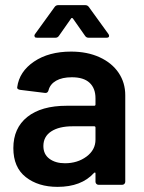

<svg xmlns="http://www.w3.org/2000/svg" viewBox="-20 -720 562 748"><path d="M257 -519Q320 -519 368 -497Q416 -475 442 -436.5Q468 -398 468 -349V-12Q468 -7 464.5 -3.5Q461 0 456 0H364Q359 0 355.5 -3.5Q352 -7 352 -12V-44Q352 -47 351 -47.5Q350 -48 349 -48Q348 -48 346 -46Q297 8 204 8Q129 8 80.5 -30Q32 -68 32 -143Q32 -221 86.5 -264.5Q141 -308 240 -308H347Q352 -308 352 -313V-337Q352 -376 329 -397.5Q306 -419 260 -419Q222 -419 198.5 -405.5Q175 -392 169 -368Q166 -358 158 -358Q157 -358 155 -358L58 -370Q53 -371 50 -373Q47 -375 47 -378Q47 -379 47 -380Q55 -441 112.5 -480Q170 -519 257 -519ZM233 -84Q282 -84 317 -110Q352 -136 352 -176V-223Q352 -228 347 -228H263Q210 -228 179.5 -208Q149 -188 149 -151Q149 -119 172.5 -101.5Q196 -84 233 -84ZM125 -573Q117 -573 115.5 -576Q114 -579 114 -581Q114 -584 117 -588L193 -693Q198 -700 207 -700H312Q321 -700 326 -693L402 -588Q405 -584 405 -580Q405 -573 395 -573H325Q316 -573 311 -581L264 -648Q262 -650 260 -650Q258 -650 257 -648L210 -581Q205 -573 196 -573Z"/></svg>

Font: LinhAnh SemBd
Style: Regular
Weight: 600
Monospace: yes
Designer: Jeremy Tribby
Foundry: Tribby Type
Version: Version 1.408